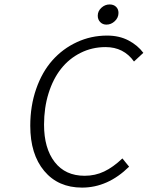

<svg xmlns="http://www.w3.org/2000/svg" viewBox="-20 -832 665 864"><path d="M459 -721.2Q441.9 -721.2 430.9 -732.7Q419.9 -744.1 419.9 -761.2Q419.9 -782.2 436.3 -797.1Q452.6 -812 473.1 -812Q491.2 -812 502.2 -801.5Q513.2 -791 513.2 -773.9Q513.2 -752.4 496.6 -736.8Q480 -721.2 459 -721.2ZM349.1 12.2Q241.7 12.2 179 -62.7Q116.2 -137.7 116.2 -266.1Q116.2 -355.5 142.8 -431.9Q169.4 -508.3 215.8 -560.5Q262.2 -612.8 325.9 -642.3Q389.6 -671.9 461.9 -671.9Q516.6 -671.9 558.1 -650.1Q599.6 -628.4 625 -594.2L583 -555.2Q536.6 -620.1 455.1 -620.1Q394.5 -620.1 342.8 -594.2Q291 -568.4 254.9 -522.7Q218.8 -477.1 198.5 -412.1Q178.2 -347.2 178.2 -271Q178.2 -164.6 226.1 -102.8Q273.9 -41 360.8 -41Q408.2 -41 448.7 -60.3Q489.3 -79.6 530.8 -119.1L561 -82Q465.3 12.2 349.1 12.2Z"/></svg>

Font: Office Code Pro D Light Italic
Style: Regular
Weight: 300
Italic angle: -9°
Designer: Nathan Rutzky & Paul D. Hunt
Foundry: Adobe Systems Incorporated
Version: Version 1.004;PS 001.004;hotconv 1.0.70;makeotf.lib2.5.58329